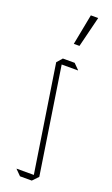

<svg xmlns="http://www.w3.org/2000/svg" viewBox="-140 -733 447 766"><g transform="rotate(20 83.0 -350.0)"><path d="M61 -476 58 -500H108L131 -477V-476ZM108 -24 38 -477 58 -500 131 -25V-24ZM58 0 35 -23V-24H131L108 0ZM79 -570 104 -700H135V-699L103 -570Z"/></g></svg>

Font: Foldit Thin
Style: Regular
Weight: 100
Designer: Sophia Tai
Foundry: Sophia Tai
Version: Version 1.003